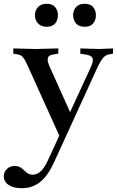

<svg xmlns="http://www.w3.org/2000/svg" viewBox="-74 -696 618 1011"><path d="M40 295Q-3 295 -28.5 278Q-54 261 -54 232Q-54 209 -37.5 193.5Q-21 178 4 178Q19 178 30 183.5Q41 189 54 202Q67 214 76 219Q85 224 97 224Q121 224 140.5 206Q160 188 178 149L404 -342Q420 -376 412.5 -391Q405 -406 370 -410L349 -413V-441L450 -438L521 -441V-413L508 -411Q485 -409 470.5 -393Q456 -377 435 -332L210 160Q178 230 137 262.5Q96 295 40 295ZM244 31 69 -356Q56 -385 45 -396.5Q34 -408 17 -410L-4 -413V-441L112 -438L233 -441V-413L212 -410Q184 -407 178.5 -392.5Q173 -378 187 -346L306 -81ZM171 -555Q143 -555 126.5 -572.5Q110 -590 110 -616Q110 -641 126 -658.5Q142 -676 171 -676Q202 -676 216.5 -658.5Q231 -641 231 -616Q231 -590 216.5 -572.5Q202 -555 171 -555ZM371 -555Q342 -555 326.5 -572.5Q311 -590 311 -616Q311 -641 326.5 -658.5Q342 -676 371 -676Q402 -676 416.5 -658.5Q431 -641 431 -616Q431 -590 416.5 -572.5Q402 -555 371 -555Z"/></svg>

Font: Baskervville SemiBold
Style: Regular
Weight: 600
Version: Version 1.100